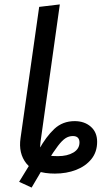

<svg xmlns="http://www.w3.org/2000/svg" viewBox="-20 -770 458 865"><path d="M240.6 -66.5 227.3 12.1Q135 12.1 98.7 -33.6Q62.5 -79.2 72.5 -147.5L156.5 -739L249.5 -750.1L162.5 -130.5Q156.5 -87.6 174 -77Q191.6 -66.5 240.6 -66.5ZM172.5 -9.9 122.4 75.1 66.2 49.1 112.3 -26.1 154.6 -94.7Q187.6 -154.6 225 -189.5Q262.5 -224.3 316.4 -224.3Q360.5 -224.3 389 -199.3Q417.6 -174.3 417.6 -131.2Q417.6 -85.1 391.5 -53Q365.5 -21 322.5 -4.5Q279.4 12.1 227.3 12.1L240.6 -66.5Q283.4 -66.5 310.8 -82.9Q338.1 -99.3 338.1 -128.2Q338.1 -142.1 330.7 -149.6Q323.2 -157.1 308.3 -157.1Q290.3 -157.1 274.9 -147.1Q259.5 -137.1 241 -112.7Q222.6 -88.3 194.8 -44.5Z"/></svg>

Font: Fira Sans Variable
Style: Italic
Weight: 397
Italic angle: -8°
Designer: Carrois Corporate & Edenspiekermann AG
Foundry: Carrois Corporate GbR & Edenspiekermann AG
Version: Version 4.202